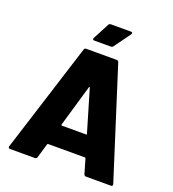

<svg xmlns="http://www.w3.org/2000/svg" viewBox="-156 -1001 1005 1118"><g transform="rotate(20 347.0 -441.5)"><path d="M506 0Q495 0 492 -10L466 -99Q464 -103 461 -103H233Q230 -103 228 -99L202 -10Q199 0 188 0H35Q29 0 26.5 -3Q24 -6 24 -9Q24 -11 25 -14L239 -690Q242 -700 252 -700H441Q451 -700 454 -690L669 -14Q670 -12 670 -9Q670 0 659 0ZM268 -237Q268 -236 268 -235Q268 -231 272 -231H421Q426 -231 426 -234Q426 -236 425 -237L349 -494Q348 -498 346 -498Q346 -498 345 -497.5Q344 -497 343 -494ZM280 -761Q273 -761 271.5 -764Q270 -767 270 -769Q270 -771 272 -775L324 -874Q328 -883 339 -883H462Q472 -883 472 -876Q472 -873 469 -868L396 -768Q391 -761 382 -761Z"/></g></svg>

Font: LinhAnh ExtBd
Style: Regular
Weight: 800
Designer: Jeremy Tribby
Foundry: Tribby Type
Version: Version 1.408